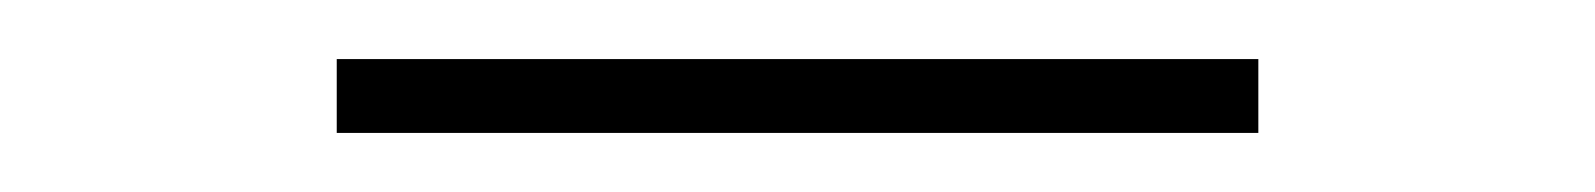

<svg xmlns="http://www.w3.org/2000/svg" viewBox="-20 -286 540 65"><path d="M94 -266V-241H406V-266Z"/></svg>

Font: Sprat Extended
Style: Regular
Weight: 400
Width: 9
Designer: Ethan Nakache
Foundry: Collletttivo
Version: Version 2.000;Glyphs 3.2 (3217)